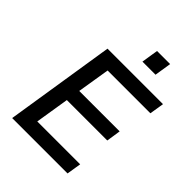

<svg xmlns="http://www.w3.org/2000/svg" viewBox="-253 -1034 1162 1162"><g transform="rotate(45 328.0 -453.5)"><path d="M64 0 175 -705H650L635 -612H269L235 -403H581L567 -311H221L186 -93H553L538 0ZM380 -799 397 -907H509L492 -799Z"/></g></svg>

Font: Nunito Sans 7pt SemiBold
Style: Italic
Weight: 600
Italic angle: -9°
Designer: Vernon Adams
Foundry: Vernon Adams
Version: Version 3.101;gftools[0.9.27]